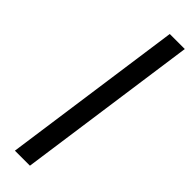

<svg xmlns="http://www.w3.org/2000/svg" viewBox="-260 -750 750 750"><g transform="rotate(45 115.0 -375.0)"><path d="M230.5 -750 125 0H42L147.5 -750Z"/></g></svg>

Font: okolaks
Style: RegularItalic
Weight: 500
Italic angle: -8°
Version: Version 000.6.0